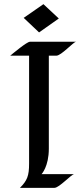

<svg xmlns="http://www.w3.org/2000/svg" viewBox="-20 -904 398 924"><path d="M124 -703C109 -703 43 -647 29 -636H120V-117C120 -58 111 -35 76 0H242C265 0 323 -65 337 -66H180C180 -66 215 -102 215 -189V-636H251C275 -636 333 -702 346 -703ZM189 -884 94 -818 168 -748 263 -815Z"/></svg>

Font: Fondamento
Style: Regular
Weight: 400
Designer: Astigmatic (AOETI)
Foundry: Astigmatic (AOETI)
Version: Version 1.001